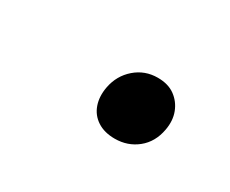

<svg xmlns="http://www.w3.org/2000/svg" viewBox="-37 -505 325 271"><g transform="rotate(30 125.5 -369.5)"><path d="M155 -317Q138 -317 126.5 -324.5Q115 -332 110.5 -345Q106 -358 109 -374Q113 -395 128.5 -408.5Q144 -422 165 -422Q182 -422 193 -414Q204 -406 209 -393Q214 -380 211 -364Q207 -342 191.5 -329.5Q176 -317 155 -317Z"/></g></svg>

Font: Ysabeau Office Medium
Style: Italic
Weight: 500
Italic angle: -12°
Designer: Christian Thalmann (Catharsis Fonts)
Version: Version 2.001;gftools[0.9.30]; featfreeze: tnum,lnum,ss02